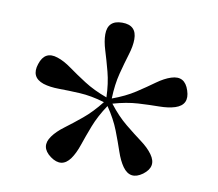

<svg xmlns="http://www.w3.org/2000/svg" viewBox="-61 -839 722 635"><g transform="rotate(10 299.5 -522.0)"><path d="M213 -298Q185.5 -260 145.5 -289Q106.5 -318 134 -356Q147.5 -375 172.5 -393.5Q197.5 -412 227.5 -436.8Q257.5 -461.5 286.5 -498.5Q241.5 -512 202.8 -514Q164 -516 132.8 -516.2Q101.5 -516.5 79.5 -523.5Q35 -538.5 50.5 -585Q65.5 -632 110 -617Q132 -610 157.2 -591.8Q182.5 -573.5 215.2 -552.5Q248 -531.5 292 -515.5Q290.5 -562.5 280.5 -600.2Q270.5 -638 261.2 -667.8Q252 -697.5 252 -720.5Q252 -768 301 -768Q349.5 -768 349.5 -720.5Q349.5 -697.5 340.2 -667.8Q331 -638 321.2 -600.2Q311.5 -562.5 310 -515Q354 -531 386.5 -552.2Q419 -573.5 444.2 -591.8Q469.5 -610 491.5 -617Q536 -631.5 551 -584.5Q566.5 -538 522 -523.5Q500 -516.5 468.8 -516.2Q437.5 -516 398.8 -513.8Q360 -511.5 315 -498.5Q344 -461 374 -436.5Q404 -412 429 -393.5Q454 -375 467.5 -356Q495 -318 455.5 -288.5Q416 -260 388.5 -298Q375 -317 365 -346.8Q355 -376.5 341 -412.8Q327 -449 300.5 -488Q274.5 -449 260.5 -412.8Q246.5 -376.5 236.5 -346.8Q226.5 -317 213 -298Z"/></g></svg>

Font: Fraunces 72pt Soft
Style: Regular
Weight: 400
Version: Version 1.000;[b76b70a41]